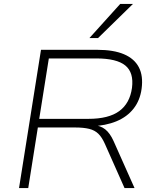

<svg xmlns="http://www.w3.org/2000/svg" viewBox="-20 -959 792 979"><path d="M77 0 189 -705H476Q559 -705 612 -682.5Q665 -660 688 -616Q711 -572 702 -506Q694 -447 661 -405Q628 -363 573.5 -340.5Q519 -318 446 -315L449 -322L456 -321Q492 -319 516.5 -299.5Q541 -280 559 -240L666 0H615L515 -225Q500 -259 481.5 -277Q463 -295 434.5 -302Q406 -309 362 -309H173L124 0ZM180 -353H431Q534 -353 588 -392.5Q642 -432 653 -511Q663 -589 619 -625Q575 -661 471 -661H229ZM436 -765 593 -939H658L480 -765Z"/></svg>

Font: Nunito Sans 10pt SemiExpanded ExtraLight
Style: Italic
Weight: 250
Width: 6
Italic angle: -9°
Designer: Vernon Adams
Foundry: Vernon Adams
Version: Version 3.101;gftools[0.9.27]